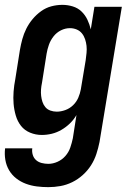

<svg xmlns="http://www.w3.org/2000/svg" viewBox="-31 -548 551 791"><path d="M168 223Q144 223 120.5 220Q97 217 75.5 209Q54 201 36 187Q18 173 6.5 153.5Q-5 134 -9 110.5Q-13 87 -10 63H102Q100 77 104 90Q108 103 117.5 111.5Q127 120 140.5 123.5Q154 127 168 127Q187 127 206 118.5Q225 110 238.5 94.5Q252 79 258.5 60Q265 41 269 22L284 -74Q273 -55 257 -39.5Q241 -24 222 -13Q203 -2 182.5 3Q162 8 141 8Q116 8 93 -1.5Q70 -11 55.5 -29.5Q41 -48 34 -72Q27 -96 25 -120.5Q23 -145 25 -171Q27 -197 32 -222L51 -342Q55 -365 61 -387Q67 -409 77.5 -430Q88 -451 103.5 -469.5Q119 -488 138.5 -502Q158 -516 180.5 -522Q203 -528 226 -528Q248 -528 269 -521.5Q290 -515 305 -500.5Q320 -486 329 -467Q338 -448 343 -427L358 -520H471L379 37Q374 62 366 86.5Q358 111 344 133Q330 155 310 173Q290 191 266.5 202.5Q243 214 218 218.5Q193 223 168 223ZM203 -88Q220 -88 238 -94.5Q256 -101 270 -114.5Q284 -128 291.5 -145.5Q299 -163 302 -180L322 -300Q324 -315 325.5 -330Q327 -345 325.5 -359Q324 -373 319.5 -386.5Q315 -400 306.5 -410.5Q298 -421 285 -426.5Q272 -432 257 -432Q238 -432 220 -423Q202 -414 189.5 -398Q177 -382 170.5 -363.5Q164 -345 161 -327L142 -207Q139 -193 138 -179.5Q137 -166 138.5 -153Q140 -140 144 -128Q148 -116 156 -106.5Q164 -97 176.5 -92.5Q189 -88 203 -88Z"/></svg>

Font: Iosevka SS04 Oblique
Style: Bold
Weight: 700
Italic angle: -9°
Monospace: yes
Designer: Belleve Invis
Foundry: Belleve Invis
Version: Version 19.0.0; ttfautohint (v1.8.4)